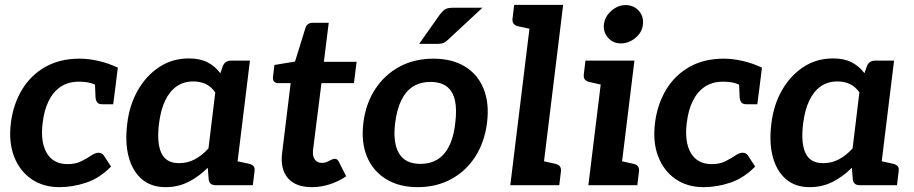

<svg xmlns="http://www.w3.org/2000/svg" viewBox="-20 -764 3769 792"><path d="M225 8Q158 8 109.5 -25.5Q61 -59 38 -118.5Q15 -178 25 -258Q35 -335 71 -394.5Q107 -454 167 -488Q227 -522 308 -522Q346 -522 387 -512.5Q428 -503 466 -485L457 -412L391 -404Q373 -416 353.5 -421.5Q334 -427 305 -427Q261 -427 230 -406Q199 -385 180.5 -347Q162 -309 156 -258Q146 -178 173 -132.5Q200 -87 259 -87Q291 -87 314.5 -98.5Q338 -110 355.5 -122Q373 -134 386 -134Q400 -134 408 -123L438 -77Q391 -29 335.5 -10.5Q280 8 225 8ZM371 -434 457 -412 447 -334H401Q387 -334 381 -342Q375 -350 374 -363Z M663 8Q603 8 564.5 -25.5Q526 -59 510.5 -118Q495 -177 505 -255Q514 -331 548.5 -391.5Q583 -452 637 -487.5Q691 -523 759 -523Q805 -523 836 -507Q867 -491 889 -462L899 -491Q908 -514 933 -514H1011L948 0H870Q844 0 841 -23L837 -72Q801 -36 758 -14Q715 8 663 8ZM718 -91Q754 -91 784 -107Q814 -123 840 -152L868 -383Q850 -408 827.5 -418Q805 -428 777 -428Q738 -428 709 -408Q680 -388 661.5 -349.5Q643 -311 636 -255Q626 -175 645.5 -133Q665 -91 718 -91ZM924 0 949 -101 1005 -89Q1019 -86 1025.5 -79Q1032 -72 1030 -58L1023 0Z M1267 8Q1199 8 1167 -30Q1135 -68 1144 -135L1179 -421H1128Q1117 -421 1111 -427Q1105 -433 1106 -446L1112 -496L1197 -510L1240 -649Q1247 -670 1270 -670H1336L1316 -509H1451L1440 -421H1306L1271 -143Q1269 -119 1279 -105.5Q1289 -92 1309 -92Q1320 -92 1329.5 -96.5Q1339 -101 1347 -105Q1355 -109 1361 -109Q1371 -109 1377 -98L1408 -37Q1378 -16 1341 -4Q1304 8 1267 8Z M1768 -522Q1845 -522 1898 -489.5Q1951 -457 1975 -397.5Q1999 -338 1989 -258Q1979 -178 1941 -118.5Q1903 -59 1842 -25.5Q1781 8 1703 8Q1626 8 1572 -25.5Q1518 -59 1493.5 -118.5Q1469 -178 1479 -258Q1489 -338 1528.5 -397.5Q1568 -457 1629 -489.5Q1690 -522 1768 -522ZM1714 -88Q1777 -88 1813 -131Q1849 -174 1858 -257Q1865 -313 1856.5 -350.5Q1848 -388 1823 -407Q1798 -426 1756 -426Q1713 -426 1683 -406.5Q1653 -387 1635 -349.5Q1617 -312 1610 -257Q1600 -176 1625.5 -132Q1651 -88 1714 -88ZM1847 -732H1970L1829 -601Q1819 -591 1809.5 -587Q1800 -583 1785 -583H1709L1795 -705Q1805 -718 1815.5 -725Q1826 -732 1847 -732Z M2085 0 2176 -744H2303L2212 0ZM2187 0 2213 -101 2268 -89Q2282 -86 2288.5 -79Q2295 -72 2294 -58L2287 0ZM2201 -744 2176 -643 2120 -655Q2106 -658 2099.5 -665Q2093 -672 2094 -686L2101 -744Z M2407 0 2470 -514H2597L2534 0ZM2509 0 2535 -101 2590 -89Q2604 -86 2610.5 -79Q2617 -72 2616 -58L2609 0ZM2495 -514 2469 -413 2414 -425Q2400 -428 2393.5 -435Q2387 -442 2388 -456L2395 -514ZM2541 -585Q2509 -585 2488.5 -608Q2468 -631 2471 -663Q2475 -696 2502 -719.5Q2529 -743 2560 -743Q2594 -743 2615 -719.5Q2636 -696 2632 -663Q2629 -631 2601.5 -608Q2574 -585 2541 -585Z M2882 8Q2815 8 2766.5 -25.5Q2718 -59 2695 -118.5Q2672 -178 2682 -258Q2692 -335 2728 -394.5Q2764 -454 2824 -488Q2884 -522 2965 -522Q3003 -522 3044 -512.5Q3085 -503 3123 -485L3114 -412L3048 -404Q3030 -416 3010.5 -421.5Q2991 -427 2962 -427Q2918 -427 2887 -406Q2856 -385 2837.5 -347Q2819 -309 2813 -258Q2803 -178 2830 -132.5Q2857 -87 2916 -87Q2948 -87 2971.5 -98.5Q2995 -110 3012.5 -122Q3030 -134 3043 -134Q3057 -134 3065 -123L3095 -77Q3048 -29 2992.5 -10.5Q2937 8 2882 8ZM3028 -434 3114 -412 3104 -334H3058Q3044 -334 3038 -342Q3032 -350 3031 -363Z M3320 8Q3260 8 3221.5 -25.5Q3183 -59 3167.5 -118Q3152 -177 3162 -255Q3171 -331 3205.5 -391.5Q3240 -452 3294 -487.5Q3348 -523 3416 -523Q3462 -523 3493 -507Q3524 -491 3546 -462L3556 -491Q3565 -514 3590 -514H3668L3605 0H3527Q3501 0 3498 -23L3494 -72Q3458 -36 3415 -14Q3372 8 3320 8ZM3375 -91Q3411 -91 3441 -107Q3471 -123 3497 -152L3525 -383Q3507 -408 3484.5 -418Q3462 -428 3434 -428Q3395 -428 3366 -408Q3337 -388 3318.5 -349.5Q3300 -311 3293 -255Q3283 -175 3302.5 -133Q3322 -91 3375 -91ZM3581 0 3606 -101 3662 -89Q3676 -86 3682.5 -79Q3689 -72 3687 -58L3680 0Z"/></svg>

Font: Aleo
Style: Bold Italic
Weight: 700
Italic angle: -7°
Version: Version 2.001;gftools[0.9.29]